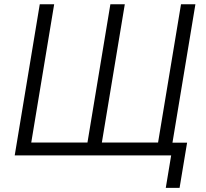

<svg xmlns="http://www.w3.org/2000/svg" viewBox="-20 -748 993 924"><path d="M171.4 -727.5H240.7L130.4 -62H400.9L511.2 -727.5H580.6L470.2 -62H740.7L851.1 -727.5H920.4L799.8 0H50.8ZM777.8 156.2 803.7 0H761.7L772 -61.5H880.4L844.2 156.2Z"/></svg>

Font: Inter Light
Style: Italic
Weight: 300
Italic angle: -9.3988°
Designer: Rasmus Andersson
Foundry: rsms
Version: Version 4.001;git-66647c0bb